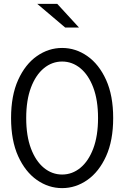

<svg xmlns="http://www.w3.org/2000/svg" viewBox="-20 -958 640 989"><path d="M300 11Q230 11 170 -31Q110 -73 73.5 -153.5Q37 -234 37 -350Q37 -466 73.5 -546.5Q110 -627 170 -669Q230 -711 300 -711Q370 -711 430 -669Q490 -627 526.5 -546.5Q563 -466 563 -350Q563 -234 526.5 -153.5Q490 -73 430 -31Q370 11 300 11ZM300 -59Q352 -59 394 -93.5Q436 -128 460.5 -193Q485 -258 485 -350Q485 -442 460.5 -507Q436 -572 394 -606.5Q352 -641 300 -641Q248 -641 206 -606.5Q164 -572 139.5 -507Q115 -442 115 -350Q115 -258 139.5 -193Q164 -128 206 -93.5Q248 -59 300 -59ZM316 -816 172 -938H275L387 -816Z"/></svg>

Font: Red Hat Mono
Style: Regular
Weight: 400
Designer: Pentagram, MCKL
Foundry: Pentagram, MCKL
Version: Version 1.023